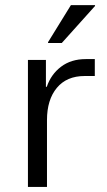

<svg xmlns="http://www.w3.org/2000/svg" viewBox="-20 -736 423 756"><path d="M90 0V-500H160.8V-394.2H164.2Q180.8 -443.3 220.4 -473.3Q260 -503.3 317.5 -503.3H353.3V-436.7H313.3Q242.5 -436.7 203.8 -390Q165 -343.3 165 -263.3V0ZM169.2 -566.7V-570L259.2 -715.8H354.2V-712.5L223.3 -566.7Z"/></svg>

Font: Funnel Sans Light
Style: Regular
Weight: 300
Designer: NORD ID, Kristian Moeller
Foundry: Dicotype
Version: Version 1.000